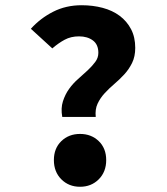

<svg xmlns="http://www.w3.org/2000/svg" viewBox="-20 -702 640 734"><path d="M218 -255Q212 -288 220.5 -314.5Q229 -341 244 -362Q259 -383 278.5 -400Q298 -417 315 -433Q332 -449 344 -465Q356 -481 356 -500Q356 -532 335 -547.5Q314 -563 282 -563Q251 -563 227 -550Q203 -537 180 -517L98 -592Q134 -632 183 -657Q232 -682 292 -682Q335 -682 372.5 -672Q410 -662 437.5 -641.5Q465 -621 481 -590.5Q497 -560 497 -519Q497 -486 485 -461.5Q473 -437 455 -417.5Q437 -398 417 -381Q397 -364 380 -345.5Q363 -327 353 -305.5Q343 -284 346 -255ZM286 12Q243 12 214.5 -16.5Q186 -45 186 -90Q186 -135 214.5 -162.5Q243 -190 286 -190Q329 -190 357.5 -162.5Q386 -135 386 -90Q386 -45 357.5 -16.5Q329 12 286 12Z"/></svg>

Font: Source Code Pro
Style: Bold
Weight: 700
Monospace: yes
Designer: Paul D. Hunt, Teo Tuominen
Foundry: Adobe Systems Incorporated
Version: Version 2.030;PS 1.000;hotconv 16.6.51;makeotf.lib2.5.65220